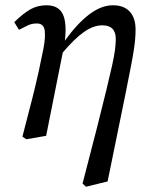

<svg xmlns="http://www.w3.org/2000/svg" viewBox="-20 -519 579 728"><path d="M65 -1Q88 -88 102.5 -146Q117 -204 126.5 -247Q136 -290 144 -331Q153 -376 149.5 -403Q146 -430 120 -430Q101 -430 87 -423.5Q73 -417 52 -406L34 -435Q69 -469 96 -484Q123 -499 156 -499Q201 -499 217.5 -466.5Q234 -434 226 -365Q273 -430 318.5 -464.5Q364 -499 408 -499Q450 -499 472 -475Q494 -451 494 -407Q494 -389 492.5 -371Q491 -353 487 -327Q483 -301 475 -260Q467 -219 454 -154L388 169L306 189L293 177L347 -32Q369 -119 383 -176.5Q397 -234 405 -270.5Q413 -307 416 -330Q419 -353 419 -371Q419 -423 368 -423Q334 -423 298 -397.5Q262 -372 218 -320L155 -4L80 9Z"/></svg>

Font: Source Serif 4 SmText
Style: Italic
Weight: 400
Italic angle: -12°
Designer: Frank Grießhammer
Foundry: Adobe
Version: Version 4.005;hotconv 1.1.0;makeotfexe 2.6.0